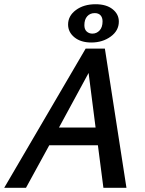

<svg xmlns="http://www.w3.org/2000/svg" viewBox="-32 -888 688 908"><path d="M290 -772Q290 -813 327 -840.5Q364 -868 420 -868Q471 -868 500.5 -844.5Q530 -821 530 -786Q530 -743 491.5 -715Q453 -687 400 -687Q350 -687 320 -711.5Q290 -736 290 -772ZM405 -729Q425 -729 439 -744Q453 -759 453 -787Q453 -805 443.5 -815.5Q434 -826 416 -826Q394 -826 380.5 -811Q367 -796 367 -769Q367 -749 378 -739Q389 -729 405 -729ZM431 -201H201L91 0H-12L373 -658H464L566 0H457ZM420 -285 387 -543 247 -285Z"/></svg>

Font: Ysabeau Infant Semibold
Style: Italic
Weight: 600
Italic angle: -12°
Designer: Christian Thalmann (Catharsis Fonts)
Version: Version 0.003